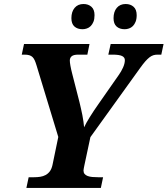

<svg xmlns="http://www.w3.org/2000/svg" viewBox="-20 -932 831 952"><path d="M110.8 0 122.1 -53.2H148.9Q164.6 -53.2 179.2 -55.4Q193.8 -57.6 206.1 -64.2Q218.3 -70.8 227.1 -82.5Q235.8 -94.2 240.2 -113.8L269 -252.9L161.1 -607.9Q156.7 -622.6 152.1 -632.8Q147.5 -643.1 141.1 -649.2Q134.8 -655.3 125.2 -658.2Q115.7 -661.1 101.1 -661.1H87.9L99.1 -713.9H423.8L413.1 -661.1H368.2Q345.2 -661.1 335.7 -653.3Q326.2 -645.5 326.2 -631.8Q326.2 -623 329.1 -606.4Q332 -589.8 337.9 -566.9L374 -425.8Q377.4 -411.1 381.3 -394.5Q385.3 -377.9 388.4 -361.3Q391.6 -344.7 393.8 -328.9Q396 -313 397 -300.8Q406.2 -320.8 425.3 -351.6Q444.3 -382.3 470.2 -418.9L568.8 -560.1Q581.1 -577.1 590.1 -597.2Q599.1 -617.2 599.1 -633.8Q599.1 -647.5 585.2 -654.3Q571.3 -661.1 538.1 -661.1H517.1L528.8 -713.9H791L779.8 -661.1H761.2Q750 -661.1 740.5 -658.2Q731 -655.3 721.2 -647.7Q711.4 -640.1 700.4 -627.7Q689.5 -615.2 675.8 -596.2L428.2 -252L397.9 -109.9Q397 -104.5 395.5 -97.7Q394 -90.8 394 -86.9Q394 -76.2 399.4 -69.6Q404.8 -63 414.6 -59.3Q424.3 -55.7 437.7 -54.4Q451.2 -53.2 466.8 -53.2H491.2L480 0ZM448.7 -856.9Q448.7 -837.4 443.4 -824.2Q438 -811 429.7 -802.7Q421.4 -794.4 410.6 -790.8Q399.9 -787.1 389.2 -787.1Q364.3 -787.1 349.1 -800.5Q334 -814 334 -841.8Q334 -874 350.1 -893.1Q366.2 -912.1 394 -912.1Q418 -912.1 433.3 -898.4Q448.7 -884.8 448.7 -856.9ZM657.7 -856.9Q657.7 -837.4 652.3 -824.2Q647 -811 638.7 -802.7Q630.4 -794.4 619.6 -790.8Q608.9 -787.1 598.1 -787.1Q573.2 -787.1 558.1 -800.5Q543 -814 543 -841.8Q543 -874 559.1 -893.1Q575.2 -912.1 603 -912.1Q627 -912.1 642.3 -898.4Q657.7 -884.8 657.7 -856.9Z"/></svg>

Font: Droid Serif
Style: Bold Italic
Weight: 700
Italic angle: -12°
Designer: Monotype Design team
Foundry: Monotype Imaging Inc.
Version: Version 1.03